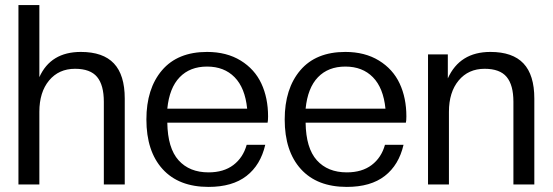

<svg xmlns="http://www.w3.org/2000/svg" viewBox="-20 -732 2193 762"><path d="M475.1 0H392.1V-328.1Q392.1 -394.5 365.2 -426.8Q338.4 -459 277.8 -459Q213.4 -459 174.8 -412.6Q136.2 -366.2 136.2 -288.1V0H53.2V-711.9H136.2V-425.8Q181.2 -525.9 300.8 -525.9Q389.2 -525.9 432.1 -480.2Q475.1 -434.6 475.1 -340.8Z M807.6 9.8Q689.5 9.8 625.2 -61Q561 -131.8 561 -257.8Q561 -380.4 623 -453.1Q685.1 -525.9 801.8 -525.9Q879.4 -525.9 935.1 -491.7Q990.7 -457.5 1017.3 -400.4Q1043.9 -343.3 1043.9 -270Q1043.9 -252.9 1042 -245.1H644Q645.5 -144 688.7 -95.9Q731.9 -47.9 807.6 -47.9Q867.7 -47.9 906.2 -77.1Q944.8 -106.4 959 -157.2H1032.7Q1014.2 -77.1 958.3 -33.7Q902.3 9.8 807.6 9.8ZM644 -300.8H960.9Q952.6 -383.3 911.1 -425.5Q869.6 -467.8 801.8 -467.8Q733.9 -467.8 693.1 -425.5Q652.3 -383.3 644 -300.8Z M1356.4 9.8Q1238.3 9.8 1174.1 -61Q1109.9 -131.8 1109.9 -257.8Q1109.9 -380.4 1171.9 -453.1Q1233.9 -525.9 1350.6 -525.9Q1428.2 -525.9 1483.9 -491.7Q1539.6 -457.5 1566.2 -400.4Q1592.8 -343.3 1592.8 -270Q1592.8 -252.9 1590.8 -245.1H1192.9Q1194.3 -144 1237.5 -95.9Q1280.8 -47.9 1356.4 -47.9Q1416.5 -47.9 1455.1 -77.1Q1493.7 -106.4 1507.8 -157.2H1581.5Q1563 -77.1 1507.1 -33.7Q1451.2 9.8 1356.4 9.8ZM1192.9 -300.8H1509.8Q1501.5 -383.3 1460 -425.5Q1418.5 -467.8 1350.6 -467.8Q1282.7 -467.8 1241.9 -425.5Q1201.2 -383.3 1192.9 -300.8Z M2100.6 0H2017.6V-328.1Q2017.6 -394.5 1990.7 -426.8Q1963.9 -459 1903.3 -459Q1838.9 -459 1800.3 -412.6Q1761.7 -366.2 1761.7 -288.1V0H1678.7V-516.1H1757.3V-420.9Q1804.7 -525.9 1926.3 -525.9Q2014.6 -525.9 2057.6 -480.2Q2100.6 -434.6 2100.6 -340.8Z"/></svg>

Font: Creato Display
Style: Regular
Weight: 400
Version: Version 1.000